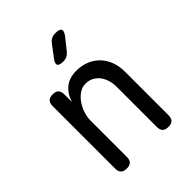

<svg xmlns="http://www.w3.org/2000/svg" viewBox="-221 -909 1043 1043"><g transform="rotate(-45 300.0 -387.5)"><path d="M185 -316V-35Q185 -12 174 -1Q163 10 140 10Q117 10 106 -1Q95 -12 95 -35V-515Q95 -538 106 -549Q117 -560 140 -560Q163 -560 174 -549Q185 -538 185 -515V-456Q199 -504 233 -532Q267 -560 322 -560Q362 -560 395.5 -546.5Q429 -533 453.5 -508Q478 -483 491.5 -448Q505 -413 505 -370V-35Q505 -12 494 -1Q483 10 460 10Q437 10 426 -1Q415 -12 415 -35V-344Q415 -370 408 -393.5Q401 -417 387.5 -435Q374 -453 354 -464Q334 -475 307 -475Q280 -475 257.5 -459Q235 -443 219 -419.5Q203 -396 194 -368Q185 -340 185 -316ZM308 -645Q277 -645 271 -657Q265 -669 284 -694L333 -759Q343 -772 355.5 -778.5Q368 -785 385 -785Q417 -785 423.5 -772.5Q430 -760 410 -734L358 -669Q348 -657 336 -651Q324 -645 308 -645Z"/></g></svg>

Font: Maple Mono NF
Style: Regular
Weight: 400
Monospace: yes
Designer: subframe7536
Version: Version 7.000